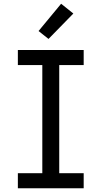

<svg xmlns="http://www.w3.org/2000/svg" viewBox="-20 -1001 540 1021"><path d="M75 0V-80H205V-655H75V-735H425V-655H295V-80H425V0ZM238 -794 185 -836 305 -981 370 -929Z"/></svg>

Font: Iosevka Bendy Medium
Style: Regular
Weight: 500
Monospace: yes
Designer: Belleve Invis
Foundry: Belleve Invis
Version: Version 30.1.2